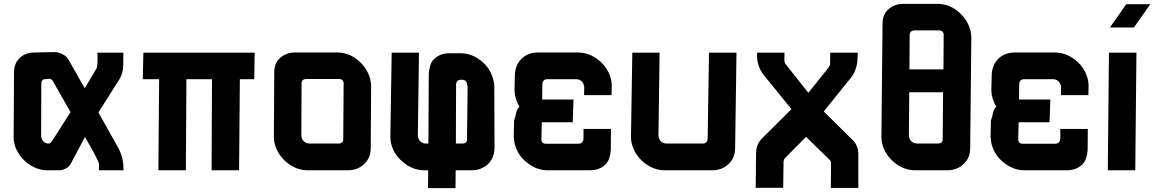

<svg xmlns="http://www.w3.org/2000/svg" viewBox="-20 -886 6055 999"><path d="M347 -32Q339 -18 321.5 -9Q304 0 287 0H226Q192 0 160.5 -14.5Q129 -29 104.5 -53Q80 -77 65.5 -108Q51 -139 51 -173L53 -509Q53 -557 83 -585Q113 -613 161 -613L264 -615Q284 -615 305.5 -604Q327 -593 336 -576L421 -427L480 -526Q484 -532 485.5 -543.5Q487 -555 487.5 -568Q488 -581 487.5 -593Q487 -605 487 -612H622Q622 -577 621 -540.5Q620 -504 601 -473L492 -301L598 -112Q612 -84 617.5 -57.5Q623 -31 623 0H495V-33Q495 -37 489 -50Q483 -63 473 -82Q463 -101 450 -124.5Q437 -148 422 -173ZM210 -474Q203 -472 199 -467Q195 -462 195 -449L194 -182Q194 -165 204 -152Q214 -139 233 -139Q241 -139 246.5 -147Q252 -155 256 -160L346 -301H348L254 -466Q247 -476 235 -476Z M726 -612H1305L1303 -474H1228L1224 0H1081L1083 -474H950L947 0H804L808 -474H723Z M1407 -509Q1407 -558 1437 -584Q1469 -613 1515 -613H1734Q1793 -613 1841 -574Q1891 -533 1906 -475Q1911 -453 1911 -440L1909 -117Q1909 -64 1875 -33Q1842 0 1788 0H1582Q1523 0 1474 -39Q1424 -80 1409 -139Q1405 -154 1405 -173ZM1548 -182Q1548 -177 1549 -173Q1558 -139 1593 -139H1740Q1768 -139 1766 -165L1768 -453V-457Q1763 -475 1745 -475H1576Q1547 -475 1549 -449Z M2413 -431Q2414 -432 2411.5 -442Q2409 -452 2409 -453Q2404 -471 2386 -471H2380Q2366 -471 2359.5 -463.5Q2353 -456 2353 -445L2352 -139H2384Q2412 -139 2410 -165ZM2547 -471Q2549 -462 2550.5 -453.5Q2552 -445 2552 -436L2553 -117Q2553 -66 2519 -32Q2485 0 2432 0H2351L2350 93H2207L2208 0H2188Q2129 0 2080 -40Q2030 -79 2015 -139Q2011 -154 2011 -173L2018 -612H2160L2154 -182Q2154 -177 2155 -173Q2164 -139 2198 -139H2209L2211 -505Q2213 -526 2219 -546.5Q2225 -567 2241 -581Q2272 -609 2319 -609H2375Q2435 -609 2484 -569Q2532 -530 2547 -471Z M3159 -215 3158 -104Q3156 -81 3149.5 -61.5Q3143 -42 3128 -28Q3097 0 3050 0H2830Q2771 0 2722 -40Q2673 -78 2658 -138Q2657 -143 2656 -149Q2655 -155 2655 -160L2653 -173L2655 -259Q2662 -278 2665.5 -297.5Q2669 -317 2683 -331Q2668 -355 2662 -381Q2659 -390 2658.5 -398.5Q2658 -407 2657 -416L2659 -496Q2661 -549 2694 -581Q2728 -613 2781 -613H2986Q3046 -613 3095 -573Q3144 -534 3159 -474Q3163 -459 3163 -440L3162 -391H3019L3020 -431Q3020 -436 3019 -440Q3010 -474 2975 -474H2828Q2804 -474 2802 -448L2801 -368H2964L2960 -250H2799L2797 -160Q2796 -159 2797 -156Q2801 -138 2819 -138H2988Q3013 -138 3016 -164V-215Z M3805 -117Q3805 -64 3771 -33Q3738 0 3684 0H3440Q3381 0 3332 -39Q3282 -80 3267 -139Q3263 -154 3263 -173L3270 -612H3412L3406 -182Q3406 -177 3407 -173Q3416 -139 3451 -139H3636Q3660 -139 3662 -165L3669 -612H3812Z M4057 -46 4055 91H3912L3914 -92Q3915 -135 3944 -165L4098 -318L3957 -492Q3932 -521 3923 -560Q3919 -575 3919 -595V-612H4062L4061 -574Q4061 -567 4062 -565Q4064 -555 4071 -548L4186 -403L4289 -532Q4296 -539 4298 -548Q4300 -554 4299 -557L4300 -612H4443L4442 -578Q4442 -570 4440.5 -562Q4439 -554 4437 -544Q4428 -505 4403 -476L4266 -306L4417 -157Q4446 -128 4446 -83V92H4303L4304 -37Q4304 -47 4296 -55L4174 -174L4065 -64Q4059 -58 4057 -46Z M4572 -762Q4572 -811 4602 -837Q4634 -866 4680 -866H4857Q4916 -866 4964 -827Q5014 -786 5029 -728Q5034 -706 5034 -693L5028 -117Q5028 -64 4994 -33Q4961 0 4907 0H4743Q4684 0 4635 -39Q4585 -80 4570 -139Q4566 -154 4566 -173ZM4711 -406 4709 -182Q4709 -177 4710 -173Q4719 -139 4754 -139H4859Q4887 -139 4885 -165L4887 -406ZM4889 -525 4890 -706Q4891 -707 4890 -710Q4885 -728 4868 -728H4741Q4713 -728 4713 -702L4712 -525Z M5640 -215 5639 -104Q5637 -81 5630.5 -61.5Q5624 -42 5609 -28Q5578 0 5531 0H5311Q5252 0 5203 -40Q5154 -78 5139 -138Q5138 -143 5137 -149Q5136 -155 5136 -160L5134 -173L5136 -259Q5143 -278 5146.5 -297.5Q5150 -317 5164 -331Q5149 -355 5143 -381Q5140 -390 5139.5 -398.5Q5139 -407 5138 -416L5140 -496Q5142 -549 5175 -581Q5209 -613 5262 -613H5467Q5527 -613 5576 -573Q5625 -534 5640 -474Q5644 -459 5644 -440L5643 -391H5500L5501 -431Q5501 -436 5500 -440Q5491 -474 5456 -474H5309Q5285 -474 5283 -448L5282 -368H5445L5441 -250H5280L5278 -160Q5277 -159 5278 -156Q5282 -138 5300 -138H5469Q5494 -138 5497 -164V-215Z M5887 0H5744L5750 -612H5893ZM5840 -864H5965L5880 -743H5755Z"/></svg>

Font: Covid19
Style: Regular
Weight: 400
Designer: Peter Wiegel
Foundry: (c) CAT - Ing. Peter Wiegel.  for Rudolf Maass + Partner GmbH
Version: Version 001.000